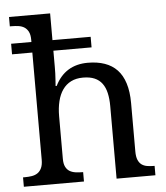

<svg xmlns="http://www.w3.org/2000/svg" viewBox="-54 -808 742 856"><g transform="rotate(-5 317.5 -380.0)"><path d="M287.1 -42V0H18.1V-42H25.9Q43 -42 57.9 -44.4Q72.8 -46.9 83.7 -54.4Q94.7 -62 101.3 -76.2Q107.9 -90.3 107.9 -113.8V-592.8H17.1V-640.1H107.9V-649.9Q107.9 -671.9 101.3 -685.3Q94.7 -698.7 83.5 -706.1Q72.3 -713.4 57.4 -715.6Q42.5 -717.8 25.9 -717.8H18.1V-759.8H202.1V-640.1H373V-592.8H202.1V-520Q202.1 -506.3 201.7 -491.5Q201.2 -476.6 200.2 -463.9Q199.2 -449.2 198.2 -435.1H203.1Q248 -525.9 350.1 -525.9Q392.6 -525.9 425.5 -514.4Q458.5 -502.9 481 -479.2Q503.4 -455.6 515.1 -418.5Q526.9 -381.3 526.9 -330.1V-113.8Q526.9 -90.3 532.7 -76.2Q538.6 -62 548.8 -54.4Q559.1 -46.9 573.2 -44.4Q587.4 -42 604 -42H606.9V0H433.1V-325.2Q433.1 -357.9 427.2 -383.3Q421.4 -408.7 408.4 -426.3Q395.5 -443.8 374.5 -452.9Q353.5 -461.9 323.2 -461.9Q292 -461.9 269.3 -450.4Q246.6 -439 231.7 -417.7Q216.8 -396.5 209.5 -366.5Q202.1 -336.4 202.1 -299.8V-108.9Q202.1 -86.9 208.7 -73.5Q215.3 -60.1 226.6 -53.2Q237.8 -46.4 252.7 -44.2Q267.6 -42 284.2 -42Z"/></g></svg>

Font: Droid-TTFautohint Serif
Style: Regular
Weight: 400
Foundry: Ascender Corporation
Version: Version 1.00; ttfautohint (v1.00rc1.4-1a1c-dirty) -l 8 -r 50